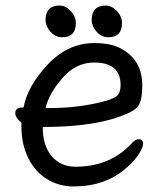

<svg xmlns="http://www.w3.org/2000/svg" viewBox="-20 -647 584 691"><path d="M245 24Q192 24 149 -2.5Q106 -29 81.5 -78.5Q57 -128 57 -195V-206Q35 -223 35 -240Q35 -260 60 -260L65 -261Q79 -337 151.5 -414.5Q224 -492 320 -492Q384 -492 421 -469Q492 -428 492 -340Q492 -305 486 -283.5Q480 -262 459 -249Q438 -236 392 -221Q291 -190 134 -190V-186Q134 -123 166 -85Q198 -47 252 -47Q375 -47 452 -129Q466 -146 479 -146Q495 -146 495 -130Q495 -117 480 -93Q465 -69 434 -42Q359 24 245 24ZM144 -258H156Q267 -258 361 -284Q395 -294 404.5 -305.5Q414 -317 414 -341Q414 -422 319 -422Q253 -422 204.5 -366Q156 -310 144 -258ZM204 -513Q179 -513 161.5 -533Q144 -553 144 -574Q144 -627 194 -627Q216 -627 234.5 -607.5Q253 -588 253 -564Q253 -513 204 -513ZM370 -513Q345 -513 327.5 -533Q310 -553 310 -574Q310 -627 360 -627Q382 -627 400.5 -607.5Q419 -588 419 -564Q419 -513 370 -513Z"/></svg>

Font: LXGW WenKai TC
Style: Bold
Weight: 700
Designer: LXGW / Fontworks Inc.
Foundry: LXGW / Fontworks Inc.
Version: Version 1.330;April 28, 2024